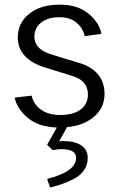

<svg xmlns="http://www.w3.org/2000/svg" viewBox="-20 -535 515 828"><path d="M183.3 236.7Q308.3 205 308.3 145.8Q308.3 108.3 245.8 108.3Q230 108.3 206.7 112.5L183.3 89.2L225 15Q144.2 11.7 98.3 -27.9Q52.5 -67.5 43.3 -114.2L116.7 -122.5Q122.5 -89.2 154.2 -64.2Q185.8 -39.2 240 -39.2Q296.7 -39.2 327.9 -62.9Q359.2 -86.7 359.2 -127.5Q359.2 -187.5 291.7 -207.5Q165 -246.7 163.3 -247.5Q56.7 -285.8 56.7 -373.3Q56.7 -435.8 105.8 -475.4Q155 -515 236.7 -515Q315.8 -515 362.5 -475.4Q409.2 -435.8 417.5 -389.2L345 -379.2Q339.2 -411.7 311.2 -436.2Q283.3 -460.8 236.7 -460.8Q186.7 -460.8 157.5 -437.9Q128.3 -415 128.3 -375.8Q128.3 -325 195 -302.5Q240.8 -287.5 320 -264.2Q430.8 -230.8 430.8 -129.2Q430.8 -72.5 387.5 -33.3Q344.2 5.8 269.2 13.3L235 74.2Q240.8 73.3 254.2 73.3Q303.3 73.3 330.8 92.1Q358.3 110.8 358.3 145.8Q358.3 175.8 342.1 199.2Q325.8 222.5 297.9 236.7Q270 250.8 248.8 258.3Q227.5 265.8 203.3 271.7Q198.3 272.5 195.8 273.3Z"/></svg>

Font: Boon
Style: Regular
Weight: 400
Designer: Sungsit Sawaiwan
Foundry: FontUni
Version: Version 3.0